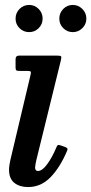

<svg xmlns="http://www.w3.org/2000/svg" viewBox="-20 -745 370 777"><path d="M226.5 -501.5 127.5 -99Q126 -93.5 124 -82.5Q122 -71.5 122 -67.5Q122 -53 133.5 -53Q151 -53 171.2 -80.8Q191.5 -108.5 208.5 -149.5Q211.5 -156.5 214.2 -158Q217 -159.5 224 -157L245 -149.5Q252 -146.5 253 -143.5Q254 -140.5 251 -133.5Q223 -67.5 184.5 -27.8Q146 12 93.5 12Q59.5 12 38 -5Q16.5 -22 16.5 -59Q16.5 -66 18.2 -77Q20 -88 21.5 -95.5L104 -443.5Q106 -452.5 104 -455.2Q102 -458 91.5 -458H59Q49 -458 46 -460.5Q43 -463 43 -472.5V-505Q43 -520 57.5 -520H210Q224.5 -520 227 -517Q229.5 -514 226.5 -501.5ZM274.5 -615Q252 -615 236 -631Q220 -647 220 -669.5Q220 -692.5 236 -708.8Q252 -725 274.5 -725Q297 -725 313.2 -708.8Q329.5 -692.5 329.5 -669.5Q329.5 -647 313.2 -631Q297 -615 274.5 -615ZM98 -615Q75 -615 59 -631Q43 -647 43 -669.5Q43 -692.5 59 -708.8Q75 -725 98 -725Q120.5 -725 136.5 -708.8Q152.5 -692.5 152.5 -669.5Q152.5 -647 136.5 -631Q120.5 -615 98 -615Z"/></svg>

Font: Besley* Narrow Medium
Style: Italic
Weight: 500
Width: 4
Italic angle: -13°
Designer: Owen Earl
Foundry: indestructible type*
Version: Version 3.000; ttfautohint (v1.8.3)